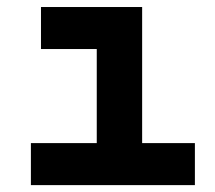

<svg xmlns="http://www.w3.org/2000/svg" viewBox="-20 -538 626 558"><path d="M261.2 0V-517.6H393.1V0ZM69.8 0V-122.1H271V0ZM383.3 0V-122.1H546.4V0ZM99.1 -395.5V-517.6H393.1V-395.5Z"/></svg>

Font: Cascadia Code
Style: Regular
Weight: 400
Monospace: yes
Designer: Aaron Bell
Foundry: Saja Typeworks
Version: Version 2106.017